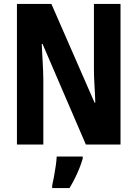

<svg xmlns="http://www.w3.org/2000/svg" viewBox="-20 -734 698 975"><path d="M592 0H416L196 -511H192Q193 -485 194.5 -461Q196 -437 197 -414.5Q198 -392 199 -371.5Q200 -351 200 -332V0H66V-714H241L460 -213H464Q463 -238 462 -261.5Q461 -285 459.5 -306Q458 -327 457.5 -347Q457 -367 457 -385V-714H592ZM400 72Q393 96 382.5 122Q372 148 359.5 173Q347 198 333 221H245V208Q249 190 254 163.5Q259 137 263 109Q267 81 268 61H400Z"/></svg>

Font: Noto Sans Display Condensed
Style: Bold
Weight: 700
Width: 3
Designer: Monotype Design Team
Foundry: Monotype Imaging Inc.
Version: Version 2.003